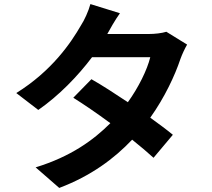

<svg xmlns="http://www.w3.org/2000/svg" viewBox="-20 -857 1040 943"><path d="M569 -792 424 -837C415 -803 394 -757 378 -733C328 -646 235 -509 60 -400L168 -317C269 -387 362 -483 432 -576H718C703 -514 660 -427 608 -355C545 -397 482 -438 429 -468L340 -377C391 -345 457 -300 522 -252C439 -169 328 -88 155 -35L271 66C427 7 541 -78 629 -171C670 -138 707 -107 734 -82L829 -195C800 -219 761 -248 718 -279C789 -379 839 -486 866 -567C875 -592 888 -619 899 -638L797 -701C775 -694 741 -690 710 -690H507C519 -712 544 -757 569 -792Z"/></svg>

Font: Source Han Sans JP
Style: Bold
Weight: 700
Designer: Ryoko NISHIZUKA 西塚涼子 (kana, bopomofo & ideographs); Paul D. Hunt (Latin, Greek & Cyrillic); Sandoll Communications 산돌커뮤니
Foundry: Adobe
Version: Version 2.002;hotconv 1.0.116;makeotfexe 2.5.65601